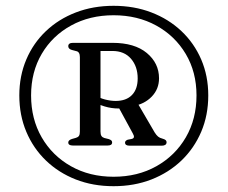

<svg xmlns="http://www.w3.org/2000/svg" viewBox="-20 -775 784 661"><path d="M371 -134Q442 -134 501.5 -157.2Q561 -180.5 604.8 -222.5Q648.5 -264.5 672.8 -321.5Q697 -378.5 697 -446.5Q697 -513.5 672.8 -570Q648.5 -626.5 604.5 -668Q560.5 -709.5 501.2 -732.2Q442 -755 371 -755Q300.5 -755 241.2 -732.2Q182 -709.5 138.2 -668Q94.5 -626.5 70.5 -570Q46.5 -513.5 46.5 -446.5Q46.5 -378.5 70.5 -321.5Q94.5 -264.5 138 -222.5Q181.5 -180.5 240.8 -157.2Q300 -134 371 -134ZM371 -166.5Q288.5 -166.5 224.2 -202.8Q160 -239 123.5 -302.2Q87 -365.5 87 -446.5Q87 -527.5 123.8 -589.8Q160.5 -652 224.8 -687.2Q289 -722.5 371 -722.5Q453.5 -722.5 518 -687Q582.5 -651.5 619.5 -589.2Q656.5 -527 656.5 -446.5Q656.5 -365.5 619.8 -302.2Q583 -239 518.5 -202.8Q454 -166.5 371 -166.5ZM527.5 -505.5Q527.5 -468.5 502.5 -442.5Q477.5 -416.5 437.5 -409.5Q424.5 -407 413.5 -404.2Q402.5 -401.5 388.5 -401.5Q363.5 -401.5 340.5 -408.5Q317.5 -415.5 300.5 -425.5L302 -450.5Q321.5 -437.5 341.5 -432.5Q361.5 -427.5 378 -427.5Q414.5 -427.5 434.2 -447.8Q454 -468 454 -505Q454 -546 431 -572.8Q408 -599.5 367 -599.5H326V-322Q326 -312 329.2 -307Q332.5 -302 339 -300L355 -296Q361.5 -293.5 363.8 -291Q366 -288.5 366 -284.5Q366 -274 350.5 -274H231Q215 -274 215 -284.5Q215 -292.5 227.5 -296.5L241.5 -300.5Q248.5 -302.5 251.8 -307.2Q255 -312 255 -322V-578.5Q255 -587.5 251.8 -592.8Q248.5 -598 242.5 -599L227.5 -603Q215 -606.5 215 -616Q215 -627.5 231.5 -627.5H367Q443.5 -627.5 485.5 -592.5Q527.5 -557.5 527.5 -505.5ZM384.5 -412.5 453 -421 512.5 -319Q518.5 -309.5 524.2 -304.8Q530 -300 538.5 -298Q547.5 -295.5 550.5 -292.5Q553.5 -289.5 553.5 -285.5Q553.5 -279.5 549.2 -276.5Q545 -273.5 537.5 -273.5H426Q410.5 -273.5 410.5 -284Q410.5 -290.5 419.5 -294L432.5 -296.5Q440 -298 441 -302.8Q442 -307.5 437 -316Z"/></svg>

Font: Fraunces 10pt
Style: Regular
Weight: 400
Version: Version 1.000;[b76b70a41]